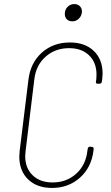

<svg xmlns="http://www.w3.org/2000/svg" viewBox="-20 -917 545 945"><path d="M75 -147Q75 -156 77 -176L120 -525Q130 -608 186 -658Q242 -708 324 -708Q398 -708 441.5 -666.5Q485 -625 485 -554Q485 -544 483 -526L481 -515Q481 -511 478 -508Q475 -505 470 -505H461Q451 -505 452 -514L454 -527Q455 -535 455 -550Q455 -609 418.5 -644.5Q382 -680 320 -680Q252 -680 204.5 -638Q157 -596 149 -527L106 -174Q104 -156 104 -149Q104 -90 140.5 -54.5Q177 -19 239 -19Q307 -19 354.5 -61.5Q402 -104 410 -174L412 -185Q412 -189 415 -192Q418 -195 423 -195L432 -194Q441 -194 441 -184L440 -175Q430 -93 373.5 -42.5Q317 8 236 8Q162 8 118.5 -34Q75 -76 75 -147ZM299 -849Q299 -869 312.5 -883Q326 -897 346 -897Q364 -897 374.5 -885Q385 -873 383 -855Q380 -836 367 -824Q354 -812 336 -812Q319 -812 309 -822Q299 -832 299 -849Z"/></svg>

Font: Barlow Semi Condensed Thin
Style: Italic
Weight: 250
Width: 4
Italic angle: -7°
Designer: Jeremy Tribby
Foundry: Tribby Type
Version: Version 1.408